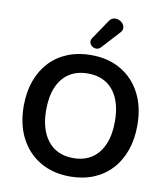

<svg xmlns="http://www.w3.org/2000/svg" viewBox="-101 -1035 986 1129"><g transform="rotate(10 392.5 -470.5)"><path d="M393 10Q291 10 214.5 -35Q138 -80 96 -161.5Q54 -243 54 -353Q54 -436 78 -502.5Q102 -569 146.5 -616.5Q191 -664 253.5 -689.5Q316 -715 393 -715Q496 -715 572 -670.5Q648 -626 690 -545Q732 -464 732 -354Q732 -271 708 -204Q684 -137 639.5 -89Q595 -41 532.5 -15.5Q470 10 393 10ZM393 -100Q458 -100 503.5 -130Q549 -160 573.5 -217Q598 -274 598 -353Q598 -473 544.5 -539Q491 -605 393 -605Q329 -605 283 -575.5Q237 -546 212.5 -489.5Q188 -433 188 -353Q188 -234 242 -167Q296 -100 393 -100ZM443 -771Q431 -758 416.5 -757.5Q402 -757 390.5 -765.5Q379 -774 375.5 -787Q372 -800 381 -814L459 -929Q470 -946 485.5 -949.5Q501 -953 516 -947.5Q531 -942 540.5 -930.5Q550 -919 551 -904.5Q552 -890 539 -876Z"/></g></svg>

Font: Nunito
Style: Bold
Weight: 700
Designer: Vernon Adams
Foundry: Vernon Adams
Version: Version 3.602